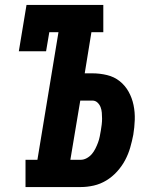

<svg xmlns="http://www.w3.org/2000/svg" viewBox="-20 -755 640 775"><path d="M83 0V-110H131L216 -625H179L166 -548H56L87 -735H397V-625H349L322 -459H353Q383 -459 412 -452Q441 -445 463 -427.5Q485 -410 499 -385Q513 -360 519 -331Q525 -302 524 -271.5Q523 -241 518 -211Q513 -185 505.5 -159Q498 -133 485 -108.5Q472 -84 452.5 -62.5Q433 -41 409 -26.5Q385 -12 358.5 -6Q332 0 306 0ZM306 -110Q318 -110 330 -116.5Q342 -123 350.5 -133Q359 -143 365 -155Q371 -167 375.5 -179Q380 -191 382.5 -203.5Q385 -216 387 -228Q389 -240 390.5 -252Q392 -264 392 -276Q392 -288 391 -300Q390 -312 386 -322.5Q382 -333 373.5 -341Q365 -349 353 -349H304L264 -110Z"/></svg>

Font: Iosevka Slab XBdEx
Style: Italic
Weight: 800
Width: 7
Italic angle: -9°
Monospace: yes
Designer: Belleve Invis
Foundry: Belleve Invis
Version: Version 11.1.1; ttfautohint (v1.8.3)